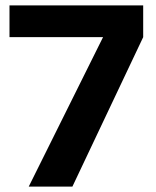

<svg xmlns="http://www.w3.org/2000/svg" viewBox="-20 -688 577 708"><path d="M86 0 360 -551H15V-668H508V-551L247 0Z"/></svg>

Font: Atkinson Hyperlegible Next
Style: Bold
Weight: 700
Designer: Elliott Scott, Megan Eiswerth, Linus Boman, Theodore Petrosky, Letters from Sweden
Foundry: Applied Design Works, Letters from Sweden
Version: Version 2.001